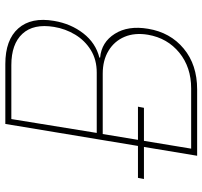

<svg xmlns="http://www.w3.org/2000/svg" viewBox="-40 -728 767 728"><g transform="rotate(-90 344.0 -363.5)"><path d="M117.9 0 238.6 -727.3H465.9Q557.5 -727.3 600.9 -678.1Q644.2 -628.9 629.3 -542.6Q618.6 -478.7 582 -431.6Q545.5 -384.6 490.1 -370.7V-367.9Q548.7 -362.6 580.4 -312.1Q612.2 -261.7 599.4 -186.1Q585.6 -101.9 524.3 -51Q463.1 0 369.3 0ZM144.9 -22.7H373.6Q453.5 -22.7 508.7 -67.6Q563.9 -112.6 576.7 -186.1Q585.2 -236.5 568.9 -275.2Q552.6 -313.9 516.3 -335.9Q480.1 -358 429 -358H200.3ZM204.5 -380.7H433.2Q482.2 -380.7 518.5 -403.1Q554.7 -425.4 577.1 -462.4Q599.4 -499.3 606.5 -542.6Q619.3 -620.4 580.4 -662.5Q541.5 -704.5 461.6 -704.5H257.1ZM29.8 -201.7 34.1 -224.4H304L299.7 -201.7Z"/></g></svg>

Font: Inter Thin  BETA
Style: Italic
Weight: 100
Italic angle: -9.39999°
Designer: Rasmus Andersson
Foundry: rsms
Version: Version 3.011;git-f93a4a705